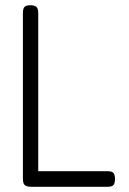

<svg xmlns="http://www.w3.org/2000/svg" viewBox="-20 -707 494 738"><path d="M100 11Q88 11 81 8Q74 5 71 -1.5Q68 -8 68 -19V-656Q68 -668 70.5 -674.5Q73 -681 79.5 -684Q86 -687 97 -687Q108 -687 114.5 -684Q121 -681 124 -674.5Q127 -668 127 -657V-49H392Q403 -49 409.5 -46.5Q416 -44 419 -37.5Q422 -31 422 -20Q422 -9 419.5 -2Q417 5 411 8Q405 11 394 11Z"/></svg>

Font: Fredoka SemiCondensed Light
Style: Regular
Weight: 300
Width: 4
Designer: Ben Nathan
Foundry: Milena B. Brandão, Ben Nathan
Version: Version 2.001